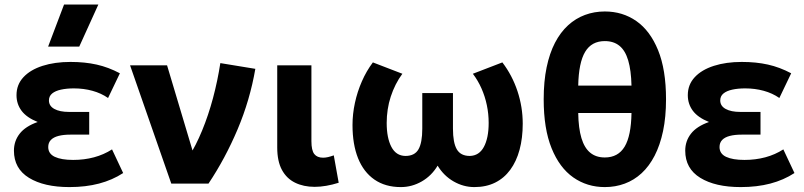

<svg xmlns="http://www.w3.org/2000/svg" viewBox="-20 -784 3432 820"><path d="M276.5 15Q168 15 103.8 -24.5Q39.5 -64 39.5 -140.5Q39.5 -181.5 64 -213Q88.5 -244.5 141 -263Q93.5 -282 72 -311Q50.5 -340 50.5 -377.5Q50.5 -422.5 80 -454.2Q109.5 -486 161.8 -502.8Q214 -519.5 281 -519.5Q342.5 -519.5 392.8 -508.2Q443 -497 492 -471L441.5 -365.5Q412 -386 374.8 -396.2Q337.5 -406.5 295.5 -406.5Q264.5 -406.5 240.5 -401.2Q216.5 -396 202.8 -384.8Q189 -373.5 189 -355Q189 -331.5 212 -318.8Q235 -306 275 -306H361V-209H280Q251 -209 229.8 -203.5Q208.5 -198 197.2 -186.2Q186 -174.5 186 -156Q186 -127.5 214 -114.2Q242 -101 292.5 -101Q339.5 -101 381.5 -112.2Q423.5 -123.5 458.5 -146L506 -45Q460 -15 403 0Q346 15 276.5 15ZM185.5 -585 253.5 -764.5H400L318.5 -585Z M711.5 0 535.5 -505H693.5L820 -82L785 -112.5Q816.5 -161.5 843.2 -226.5Q870 -291.5 889.8 -365.5Q909.5 -439.5 921 -514.5L1070.5 -490Q1047.5 -356.5 994.8 -231.8Q942 -107 870.5 0Z M1324 14Q1276.5 14 1240.2 -3.8Q1204 -21.5 1184 -58.5Q1164 -95.5 1164 -154V-505H1310V-181Q1310 -142 1322.2 -126.2Q1334.5 -110.5 1360 -110.5Q1370 -110.5 1381.5 -113.2Q1393 -116 1405.5 -120.5L1426.5 -3.5Q1399.5 5 1373.5 9.5Q1347.5 14 1324 14Z M1692 15Q1625.5 15 1579.2 -17Q1533 -49 1509.2 -108.2Q1485.5 -167.5 1485.5 -250Q1485.5 -297 1495.8 -344.5Q1506 -392 1525.5 -436.5Q1545 -481 1572.5 -517.5L1698.5 -469Q1682.5 -447.5 1670 -422.8Q1657.5 -398 1648.8 -371.2Q1640 -344.5 1635.8 -316.2Q1631.5 -288 1631.5 -259Q1631.5 -195 1651.5 -156.8Q1671.5 -118.5 1711.5 -118Q1751 -118 1767.2 -146.2Q1783.5 -174.5 1783.5 -234.5V-386.5H1914.5V-234.5Q1914.5 -174.5 1931 -146.2Q1947.5 -118 1986.5 -118Q2006.5 -118.5 2021.5 -128.2Q2036.5 -138 2046.5 -156.5Q2056.5 -175 2061.8 -200.8Q2067 -226.5 2067 -259Q2067 -298 2059.2 -335Q2051.5 -372 2036.5 -406Q2021.5 -440 1999.5 -469L2125.5 -517.5Q2167.5 -462.5 2190 -394.8Q2212.5 -327 2212.5 -256Q2212.5 -194.5 2199 -144.5Q2185.5 -94.5 2159.2 -58.8Q2133 -23 2094.5 -4Q2056 15 2006 15Q1959.5 15 1917.5 -9Q1875.5 -33 1849 -76.5Q1823 -33 1781 -9Q1739 15 1692 15Z M2563 15Q2487.5 15 2428.5 -26.2Q2369.5 -67.5 2335.8 -150.8Q2302 -234 2302 -360Q2302 -436 2314.5 -496.2Q2327 -556.5 2350.2 -601.2Q2373.5 -646 2406 -675.8Q2438.5 -705.5 2478.2 -720.2Q2518 -735 2563 -735Q2639 -735 2697.8 -694Q2756.5 -653 2790.5 -569.8Q2824.5 -486.5 2824.5 -360Q2824.5 -284.5 2811.8 -224.2Q2799 -164 2775.8 -119Q2752.5 -74 2720.2 -44.2Q2688 -14.5 2648.2 0.2Q2608.5 15 2563 15ZM2563 -111.5Q2620 -111.5 2647.8 -157.8Q2675.5 -204 2677 -301.5H2449.5Q2450.5 -236.5 2463.2 -194.2Q2476 -152 2500.8 -131.8Q2525.5 -111.5 2563 -111.5ZM2449.5 -418.5H2677Q2675.5 -483.5 2663 -525.8Q2650.5 -568 2625.8 -588.2Q2601 -608.5 2563 -608.5Q2506.5 -608.5 2479 -562.5Q2451.5 -516.5 2449.5 -418.5Z M3143.5 15Q3035 15 2970.8 -24.5Q2906.5 -64 2906.5 -140.5Q2906.5 -181.5 2931 -213Q2955.5 -244.5 3008 -263Q2960.5 -282 2939 -311Q2917.5 -340 2917.5 -377.5Q2917.5 -422.5 2947 -454.2Q2976.5 -486 3028.8 -502.8Q3081 -519.5 3148 -519.5Q3209.5 -519.5 3259.8 -508.2Q3310 -497 3359 -471L3308.5 -365.5Q3279 -386 3241.8 -396.2Q3204.5 -406.5 3162.5 -406.5Q3131.5 -406.5 3107.5 -401.2Q3083.5 -396 3069.8 -384.8Q3056 -373.5 3056 -355Q3056 -331.5 3079 -318.8Q3102 -306 3142 -306H3228V-209H3147Q3118 -209 3096.8 -203.5Q3075.5 -198 3064.2 -186.2Q3053 -174.5 3053 -156Q3053 -127.5 3081 -114.2Q3109 -101 3159.5 -101Q3206.5 -101 3248.5 -112.2Q3290.5 -123.5 3325.5 -146L3373 -45Q3327 -15 3270 0Q3213 15 3143.5 15Z"/></svg>

Font: Geologica Thin Roman SemiBold
Style: Regular
Weight: 600
Version: Version 1.010;gftools[0.9.28]